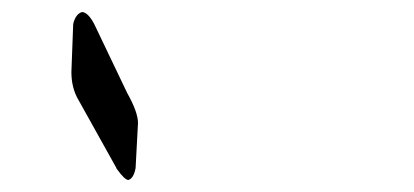

<svg xmlns="http://www.w3.org/2000/svg" viewBox="-20 -720 690 320"><path d="M174 -440 111 -553Q99 -573 99 -600L102 -680Q106 -697 117 -700Q127 -699 137 -680L192 -565Q210 -533 210 -515L206 -440Q203 -423 194 -420Q188 -420 175 -438Q174 -439 174 -440Z"/></svg>

Font: Segment14
Style: Regular
Weight: 400
Monospace: yes
Designer: Paul Flo Williams
Foundry: His Deeds Are Dust
Version: Version 1.002